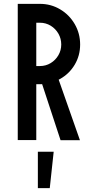

<svg xmlns="http://www.w3.org/2000/svg" viewBox="-20 -726 474 995"><path d="M72 -706H168V0H72ZM186.3 -326.6 270.2 -352.6 394.2 0.5H293.8ZM139.3 -383.7H186.7Q217.4 -383.7 242.7 -399.1Q267.9 -414.5 282.7 -440Q297.4 -465.5 297.4 -495.4Q297.4 -525.8 282.7 -551.6Q267.9 -577.3 242.7 -592.8Q217.4 -608.2 186.7 -608.2H151.4V-706H187.2Q243.9 -706 291.7 -677.6Q339.5 -649.2 367.4 -600.9Q395.3 -552.6 395.3 -495.4Q395.3 -438.2 367.4 -391.1Q339.5 -344 291.7 -317Q243.9 -290.1 187.2 -289.5H139.3ZM176.2 60.5H258.2L237.9 248.9H176.2Z"/></svg>

Font: Lineal Thin
Style: Regular
Weight: 200
Designer: Created by Frank Adebiaye with contributions from Anton Moglia & Ariel Martín Pérez
Created by Frank ADEBIAYE with FontF
Foundry: Velvetyne Type Foundry
Version: Version 2.000;Glyphs 3.2 (3227)